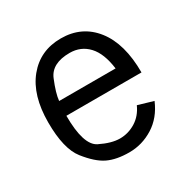

<svg xmlns="http://www.w3.org/2000/svg" viewBox="-114 -557 656 669"><g transform="rotate(-30 213.5 -222.5)"><path d="M397.9 -210.9H95.7Q95.7 -92.8 140.1 -70.8Q184.6 -48.8 218.3 -48.8Q252 -48.8 281.5 -66.9Q311 -85 326.7 -120.1L387.7 -102.1Q364.3 -46.9 319.3 -18.8Q274.4 9.3 222.7 9.3Q170.9 9.3 136.7 -7.1Q102.5 -23.4 65.9 -69.8Q29.3 -116.2 29.3 -222.2Q29.3 -331.1 79.6 -392.6Q129.9 -454.1 213.4 -454.1Q297.9 -454.1 347.9 -390.4Q397.9 -326.7 397.9 -210.9ZM326.7 -268.1Q318.4 -332 289.1 -363.5Q259.8 -395 214.8 -395Q142.6 -395 122.6 -346.4Q102.5 -297.9 99.6 -268.1Z"/></g></svg>

Font: Meera
Style: Regular
Weight: 400
Designer: Hussain KH and Suresh P for Swathanthra Malayalam Computing (SMC)
Version: Version 7.0.0+20221109